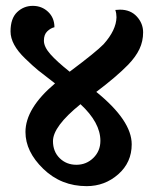

<svg xmlns="http://www.w3.org/2000/svg" viewBox="-20 -675 554 656"><path d="M323 -194Q323 -256 255 -319Q161 -243 161 -193Q161 -157 184 -134.5Q207 -112 241 -112Q275 -112 299 -135.5Q323 -159 323 -194ZM418 -454Q378 -413 309 -361Q430 -263 430 -182Q430 -120 384 -79.5Q338 -39 276 -39Q189 -39 128 -98Q67 -157 67 -224Q67 -305 168 -390Q126 -422 110 -435Q94 -448 66 -475Q16 -523 16 -567.5Q16 -612 38.5 -633.5Q61 -655 92 -655Q123 -655 144.5 -634.5Q166 -614 166 -582Q153 -579 141.5 -568Q130 -557 130 -536Q130 -515 152 -490Q174 -465 218 -430Q309 -498 334 -524Q377 -572 378 -616Q378 -629 374 -641L390 -642Q426 -642 447.5 -618.5Q469 -595 469 -564.5Q469 -534 456.5 -507.5Q444 -481 418 -454Z"/></svg>

Font: Laila SemiBold
Style: Regular
Weight: 600
Designer: Hitesh Malaviya
Foundry: Indian Type Foundry
Version: Version 1.302;PS 1.0;hotconv 1.0.78;makeotf.lib2.5.61930; tt